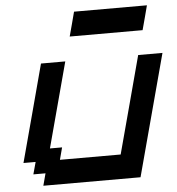

<svg xmlns="http://www.w3.org/2000/svg" viewBox="-58 -930 909 984"><g transform="rotate(-5 396.0 -437.5)"><path d="M125 0H625Q652.8 -104 708.7 -312.3Q764.6 -520.5 792.5 -625H667.5Q645.5 -542 600.8 -375.2Q556.2 -208.5 533.7 -125H221.2L237.8 -187.5H175.3L292.5 -625H167.5Q145.5 -542 100.8 -375Q56.2 -208 33.7 -125H96.2L79.1 -62.5H141.6ZM326.2 -750H701.2Q707 -771 718 -812.5Q729 -854 734.4 -875H359.4Q354 -854 343 -812.5Q332 -771 326.2 -750Z"/></g></svg>

Font: Faithful 32x
Style: Oblique
Weight: 400
Foundry: Faithful Resource Pack
Version: Version 1.0; January 27, 2023